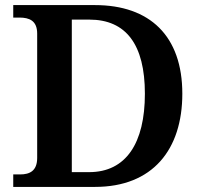

<svg xmlns="http://www.w3.org/2000/svg" viewBox="-20 -734 792 754"><path d="M32 0H353C580 0 696 -147 696 -366C696 -593 568 -714 353 -714H32V-665H56C95 -665 126 -653 126 -602V-114C126 -63 97 -49 59 -49H32ZM330 -58H262V-657H331C475 -657 549 -559 549 -366C549 -172 475 -58 330 -58Z"/></svg>

Font: Noto Serif Sinhala SemiBold
Style: Regular
Weight: 600
Designer: Jelle Bosma - Monotype Design Team
Foundry: Monotype Imaging Inc.
Version: Version 2.007